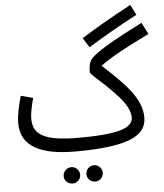

<svg xmlns="http://www.w3.org/2000/svg" viewBox="-65 -869 971 1134"><g transform="rotate(-5 421.0 -302.5)"><path d="M489 -585C565 -632 656 -686 781 -752L750 -813C626 -747 531 -691 453 -642ZM353 21C708 21 775 -54 775 -146C775 -257 679 -352 550 -470C615 -517 685 -556 842 -633L807 -702C664 -629 541 -564 498 -517C483 -501 477 -471 477 -440C477 -423 541 -380 618 -298C679 -235 701 -188 701 -151C701 -89 617 -58 379 -58C169 -58 109 -102 109 -195C109 -232 123 -287 131 -316L59 -335C45 -285 30 -226 30 -175C30 -31 156 21 353 21ZM454 208C480 208 502 187 502 160C502 134 480 111 454 111C426 111 405 134 405 160C405 187 426 208 454 208ZM320 208C346 208 368 187 368 160C368 134 346 111 320 111C292 111 270 134 270 160C270 187 292 208 320 208Z"/></g></svg>

Font: Noto Sans Arabic SemCond
Style: Regular
Weight: 400
Width: 4
Designer: Monotype Design Team, Nadine Chahine, Nizar Qandah and Khaled Hosny
Foundry: Monotype Imaging Inc.
Version: Version 2.012